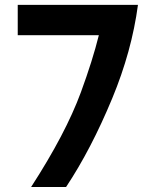

<svg xmlns="http://www.w3.org/2000/svg" viewBox="-20 -752 626 772"><path d="M105 0Q244.1 -214.8 305.2 -380.9Q352.5 -509.8 377.4 -610.4H51.3V-732.4H534.7Q509.8 -545.9 431.2 -356.4Q346.2 -151.4 245.6 0Z"/></svg>

Font: Consola Mono
Style: Bold
Weight: 700
Monospace: yes
Designer: Wojciech Kalinowski "wmk69" (wmk69@o2.pl)
Foundry: Wojciech Kalinowski "wmk69" (wmk69@o2.pl)
Version: Version 2.1.0